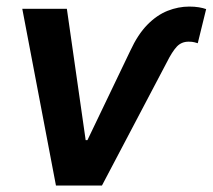

<svg xmlns="http://www.w3.org/2000/svg" viewBox="-20 -573 657 593"><path d="M48.8 -545.9H186.5L244.6 -140.1H250L382.3 -416Q405.8 -466.8 435.1 -496.6Q464.4 -526.4 497.6 -539.6Q530.8 -552.7 564.5 -552.7Q581.1 -552.7 594.2 -550.5Q607.4 -548.3 616.7 -544.9L590.8 -439.5Q586.9 -440.4 580.6 -442.4Q574.2 -444.3 562.5 -444.3Q540.5 -444.3 526.1 -429Q511.7 -413.6 495.1 -380.4L294.9 0H152.8Z"/></svg>

Font: Inter Tight SemiBold
Style: Italic
Weight: 600
Italic angle: -9.39999°
Designer: Rasmus Andersson
Foundry: rsms
Version: Version 3.004